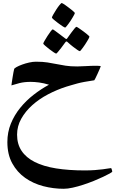

<svg xmlns="http://www.w3.org/2000/svg" viewBox="-20 -731 777 1246"><path d="M708.5 382.3Q708.5 385.7 691.9 395Q675.3 404.3 648.9 416.7Q622.6 429.2 588.9 442.9Q555.2 456.5 520 468Q484.9 479.5 451.7 486.8Q418.5 494.1 393.1 494.1Q326.2 494.1 260.7 477.1Q195.3 460 143.3 423.3Q91.3 386.7 59.6 329.1Q27.8 271.5 27.8 190.9Q27.8 127 50.5 71.3Q73.2 15.6 111.3 -31.2Q149.4 -78.1 197.8 -115.7Q246.1 -153.3 297.9 -181.2Q263.2 -191.9 233.2 -195.8Q203.1 -199.7 178.7 -199.7Q138.2 -199.7 106.4 -191.7Q74.7 -183.6 54.2 -176.8Q54.2 -179.2 56.4 -194.3Q58.6 -209.5 61.5 -227.8Q64.5 -246.1 67.4 -262.2Q70.3 -278.3 71.8 -282.2Q72.3 -287.6 87.4 -295.9Q102.5 -304.2 123.8 -312Q145 -319.8 169.2 -325.2Q193.4 -330.6 213.4 -330.6Q257.8 -330.6 288.3 -325.7Q318.8 -320.8 346.9 -315.2Q375 -309.6 405.8 -304.7Q436.5 -299.8 481.4 -299.8Q503.4 -299.8 537.6 -302Q571.8 -304.2 608.4 -304.2Q619.1 -304.2 626.5 -303.2Q633.8 -302.2 633.8 -300.8Q633.8 -298.8 627.4 -284.4Q621.1 -270 613.8 -253.7Q606.4 -237.3 599.6 -223.6Q592.8 -210 591.8 -210Q555.7 -204.6 528.8 -199.7Q502 -194.8 481.4 -189.2Q460.9 -183.6 443.8 -178.5Q426.8 -173.3 410.2 -168.5Q349.1 -148.9 291.5 -118.7Q233.9 -88.4 189.5 -48.6Q145 -8.8 117.9 39.6Q90.8 87.9 90.8 143.1Q90.8 204.1 120.1 248Q149.4 292 205.6 320.3Q261.7 348.6 343.5 361.8Q425.3 375 530.3 375Q564.9 375 594.7 372.8Q624.5 370.6 647 367.7Q669.4 364.7 683.3 362.3Q697.3 359.9 701.2 359.9Q701.7 359.9 703.1 363Q704.6 366.2 705.8 370.4Q707 374.5 707.8 378.2Q708.5 381.8 708.5 382.3ZM316.9 -617.2Q316.9 -621.1 325.4 -636.2Q334 -651.4 344.7 -668.2Q355.5 -685.1 366.2 -698.2Q377 -711.4 380.9 -711.4Q382.3 -711.4 389.4 -707.3Q396.5 -703.1 405.8 -696.5Q415 -689.9 425.5 -681.9Q436 -673.8 445.1 -666.7Q454.1 -659.7 460 -653.8Q465.8 -647.9 465.8 -646Q465.8 -643.6 461.7 -636Q457.5 -628.4 451.4 -617.7Q445.3 -606.9 437.5 -595.2Q429.7 -583.5 422.6 -574.2Q415.5 -564.9 410.2 -558.6Q404.8 -552.2 402.8 -552.2Q398.9 -552.2 385 -561.3Q371.1 -570.3 356 -581.8Q340.8 -593.3 328.9 -603.5Q316.9 -613.8 316.9 -617.2ZM344.7 -383.3Q340.8 -383.3 327.4 -392.3Q314 -401.4 299.1 -412.8Q284.2 -424.3 272.5 -434.8Q260.7 -445.3 260.7 -447.8Q260.7 -451.7 269.3 -466.6Q277.8 -481.4 288.3 -497.8Q298.8 -514.2 308.8 -527.3Q318.8 -540.5 322.3 -540.5Q324.2 -540.5 337.2 -531.2Q350.1 -522 364.7 -510.7L403.3 -481.4Q407.7 -478 411.6 -478Q413.6 -478 417 -483.4Q431.6 -503.4 443.4 -520Q453.6 -534.2 463.4 -545.7Q473.1 -557.1 476.1 -557.1Q477.5 -557.1 484.4 -553Q491.2 -548.8 500.7 -542Q510.3 -535.2 520.8 -527.6Q531.2 -520 540 -512.9Q548.8 -505.9 554.7 -500.2Q560.5 -494.6 560.5 -492.7Q560.5 -490.2 556.4 -482.4Q552.2 -474.6 545.9 -464.1Q539.6 -453.6 532 -441.9Q524.4 -430.2 517.3 -420.9Q510.3 -411.6 505.1 -405.3Q500 -398.9 499 -398.9Q493.7 -398.9 481 -408Q468.3 -417 454.1 -427.7Q437.5 -440.4 418.9 -457.5Q415 -461.9 411.6 -461.9Q407.7 -461.9 403.3 -455.6L376.5 -419.4Q365.7 -405.8 356.4 -394.5Q347.2 -383.3 344.7 -383.3Z"/></svg>

Font: Accordance
Style: Bold
Weight: 700
Version: Version 1.2 (build January 31, 2020) Miklal Software Solutio